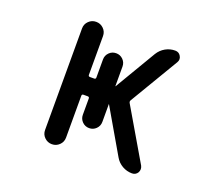

<svg xmlns="http://www.w3.org/2000/svg" viewBox="-121 -930 1242 1083"><g transform="rotate(20 500.0 -388.0)"><path d="M764.6 -20.5Q733.4 -20.5 706.1 -36.1Q678.7 -51.8 663.1 -79.1L509.8 -342.8L508.8 -343.8V-342.8V-236.3Q508.8 -211.9 491.7 -194.8Q474.6 -177.7 450.2 -177.7Q425.8 -177.7 408.7 -194.8Q391.6 -211.9 391.6 -236.3V-334Q391.6 -343.8 381.8 -343.8H356.4Q346.7 -343.8 346.7 -334V-83Q346.7 -56.6 328.1 -38.6Q309.6 -20.5 283.7 -20.5Q257.8 -20.5 239.3 -38.6Q220.7 -56.6 220.7 -83V-692.4Q220.7 -718.8 239.3 -736.8Q257.8 -754.9 283.7 -754.9Q309.6 -754.9 328.1 -736.8Q346.7 -718.8 346.7 -692.4V-460Q346.7 -450.2 356.4 -450.2H381.8Q391.6 -450.2 391.6 -460V-568.4Q391.6 -592.8 408.7 -609.9Q425.8 -627 450.2 -627Q474.6 -627 491.7 -609.9Q508.8 -592.8 508.8 -568.4V-451.2L509.8 -450.2L656.2 -697.3Q672.9 -724.6 699.7 -739.7Q726.6 -754.9 757.8 -754.9Q780.3 -754.9 791 -736.3Q796.9 -726.6 796.9 -716.8Q796.9 -707 791 -697.3L617.2 -405.3Q612.3 -397.5 617.2 -388.7L798.8 -79.1Q803.7 -69.3 803.7 -59.6Q803.7 -49.8 798.8 -40Q787.1 -20.5 764.6 -20.5Z"/></g></svg>

Font: Rounded-X Mgen+ 2m medium
Style: Regular
Weight: 500
Designer: [Source Han Sans]
Ryoko NISHIZUKA  (kana & ideographs); Paul D. Hunt (Latin, Greek & Cyrillic); Wenlong ZHANG  (bopomofo
Version: Version 1.059.20150602